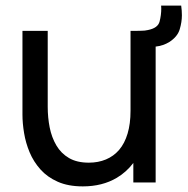

<svg xmlns="http://www.w3.org/2000/svg" viewBox="-20 -650 668 684"><path d="M554 -630H625.5Q628 -612 628 -595.5Q628 -571.5 620.2 -545.5Q612.5 -519.5 583.5 -500.5Q561.5 -487 534.5 -484V0H455V-69.5Q430.5 -37 396 -16.5Q344.5 14 275 14Q223 14 185.8 -2.5Q148.5 -19 124 -46.5Q99.5 -74 85.5 -107.5Q71.5 -141 65.8 -176Q60 -211 60 -241.5V-540H150V-269.5Q150 -231.5 157 -196Q164 -160.5 180.8 -132Q197.5 -103.5 225.8 -87Q254 -70.5 296.5 -70.5Q330 -70.5 357.5 -82Q385 -93.5 404.5 -116.2Q424 -139 434.5 -174Q445 -209 445 -255.5V-540H463Q474 -540.5 485 -540.5Q496 -540.5 507 -543Q542.5 -550 548.5 -573.2Q554.5 -596.5 554.5 -619.5Q554.5 -624.5 554 -630Z"/></svg>

Font: Cns Manrope Med
Style: Regular
Weight: 500
Designer: Mikhail Sharanda
Foundry: Mikhail Sharanda
Version: Version 4.504